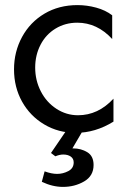

<svg xmlns="http://www.w3.org/2000/svg" viewBox="-20 -512 510 753"><path d="M284 -492Q211 -492 154.5 -458.5Q98 -425 66.5 -367Q35 -309 35 -240Q35 -170 66.5 -113.5Q98 -57 153.5 -24Q209 9 277 9Q354 9 425 -35V-125Q365 -60 286 -60Q240 -60 201 -85.5Q162 -111 140 -154Q118 -197 118 -247Q118 -296 139 -336.5Q160 -377 198 -400Q236 -423 283 -423Q361 -423 420 -359V-452Q394 -472 357.5 -482Q321 -492 284 -492ZM305 0H240L180 88L197 101Q214 94 228 94Q246 94 257.5 102Q269 110 269 125Q269 148 248 159Q227 170 204 170Q182 170 155 160L144 201Q186 221 227 221Q273 221 310 199.5Q347 178 347 135Q347 100 322.5 85Q298 70 267 70H264Z"/></svg>

Font: Geom Light
Style: Regular
Weight: 300
Version: Version 1.102